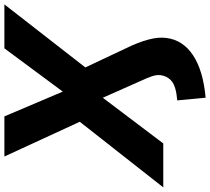

<svg xmlns="http://www.w3.org/2000/svg" viewBox="-94 -684 933 852"><g transform="rotate(-90 372.0 -258.5)"><path d="M364 188 352 62Q413 57 436.5 38Q460 19 464 -13Q466 -30 459 -50.5Q452 -71 438 -101L363 -270H365L161 0H-34L278 -397L279 -323L103 -705H281L391 -446L583 -705H778L479 -321L476 -393L584 -164Q610 -111 622 -65.5Q634 -20 629 14Q620 87 552.5 132Q485 177 364 188Z"/></g></svg>

Font: Nunito Sans 7pt ExtraBold
Style: Italic
Weight: 800
Italic angle: -9°
Designer: Vernon Adams
Foundry: Vernon Adams
Version: Version 3.101;gftools[0.9.27]